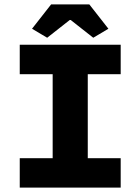

<svg xmlns="http://www.w3.org/2000/svg" viewBox="-20 -855 640 875"><path d="M70 0V-134H220V-517H70V-651H530V-517H380V-134H530V0ZM195 -683 126 -724 213 -835H387L474 -724L405 -683L302 -764H298Z"/></svg>

Font: Source Code Pro ExtraLight ExtraBold
Style: Regular
Weight: 800
Monospace: yes
Version: Version 1.018;hotconv 1.0.116;makeotfexe 2.5.65601